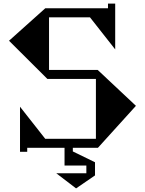

<svg xmlns="http://www.w3.org/2000/svg" viewBox="-20 -823 804 1065"><path d="M523 -3H384V17L507 77V150L402 222L292 138H459V95H338V-3H131V19H91V-231L231 -53H512V-385H243L30 -597L231 -777H579V-803H619V-549L479 -727H252V-435H522L734 -236Z"/></svg>

Font: Chokokutai
Style: Regular
Weight: 400
Designer: 108号,108go
Foundry: Font Zone 108
Version: Version 1.000; ttfautohint (v1.8.3)